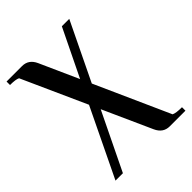

<svg xmlns="http://www.w3.org/2000/svg" viewBox="-188 -537 825 825"><g transform="rotate(-45 224.5 -124.0)"><path d="M357 192Q317 192 299 152L199 -70L72 192H27L177 -119L45 -412Q32 -419 -3 -419V-440H91Q131 -440 149 -400L228 -224L333 -440H378L250 -175L402 164Q416 171 452 171V192Z"/></g></svg>

Font: Judson
Style: Regular
Weight: 400
Version: Version 20110429